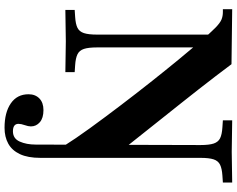

<svg xmlns="http://www.w3.org/2000/svg" viewBox="-116 -636 1017 824"><g transform="rotate(90 392.0 -224.5)"><path d="M184 -562V-133Q184 -96 190.5 -76.5Q197 -57 213.5 -49Q230 -41 260 -39L290 -37V3L158 1L23 3V-37L53 -39Q84 -41 100 -49Q116 -57 122.5 -76.5Q129 -96 129 -133V-622ZM603 -577Q603 -614 596.5 -633.5Q590 -653 574 -661Q558 -669 527 -671L497 -673V-713L632 -711L764 -713V-673L734 -671Q704 -669 687.5 -661Q671 -653 664.5 -633.5Q658 -614 658 -577V110Q658 164 642 198Q626 232 597 248Q568 264 529 264Q463 264 424 237Q385 210 385 161Q385 132 403 114.5Q421 97 453 97Q487 97 505 112.5Q523 128 523 151Q523 162 517.5 177.5Q512 193 512 204Q512 228 544 228Q575 228 588 199Q601 170 601 130ZM608 11Q576 -40 531 -102Q486 -164 435.5 -230.5Q385 -297 334 -361.5Q283 -426 237 -482Q191 -538 156 -579Q120 -621 99.5 -641Q79 -661 64.5 -667Q50 -673 32 -673H20V-713L256 -710Q280 -678 307 -642.5Q334 -607 363.5 -569.5Q393 -532 423.5 -493.5Q454 -455 486 -415Q518 -375 550 -334.5Q582 -294 614 -254Z"/></g></svg>

Font: Baskervville SC
Style: Regular
Weight: 400
Designer: Alexis Faudot, Rémi Forte, Morgane Pierson, Rafael Ribas, Tanguy Vanlaeys, Rosalie Wagner, Thomas Huot-Marchand
Foundry: ANRT
Version: Version 1.100